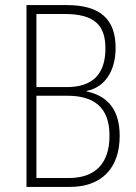

<svg xmlns="http://www.w3.org/2000/svg" viewBox="-20 -827 534 754"><path d="M243 -807H84V-93H255C376 -93 450 -164 450 -293C450 -388 410 -449 320 -468V-470C393 -484 434 -550 434 -639C434 -752 373 -807 243 -807ZM242 -485H123V-772H234C350 -772 394 -729 394 -637C394 -536 344 -485 242 -485ZM123 -451H244C346 -451 410 -409 410 -294C410 -182 351 -128 251 -128H123Z"/></svg>

Font: Noto Sans Kannada UI Condensed ExtraLight
Style: Regular
Weight: 200
Width: 3
Designer: Jelle Bosma - Monotype Design Team
Foundry: Monotype Imaging Inc.
Version: Version 2.005